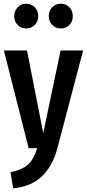

<svg xmlns="http://www.w3.org/2000/svg" viewBox="-20 -802 471 1039"><path d="M290 2Q264 98 206 153Q148 208 51 217L37 130Q100 117 131.5 88.5Q163 60 181 0H135L1 -529H126L214 -82L308 -529H430ZM187 -715Q187 -686 168.5 -667Q150 -648 122 -648Q94 -648 75.5 -667Q57 -686 57 -715Q57 -743 75.5 -762.5Q94 -782 122 -782Q150 -782 168.5 -762.5Q187 -743 187 -715ZM374 -715Q374 -686 355.5 -667Q337 -648 309 -648Q281 -648 262.5 -667Q244 -686 244 -715Q244 -743 262.5 -762.5Q281 -782 309 -782Q337 -782 355.5 -762.5Q374 -743 374 -715Z"/></svg>

Font: Fira Sans Extra Condensed Medium
Style: Regular
Weight: 500
Width: 1
Designer: Carrois Corporate & Edenspiekermann AG
Foundry: Carrois Corporate GbR & Edenspiekermann AG
Version: Version 4.203